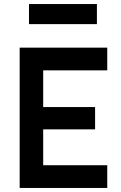

<svg xmlns="http://www.w3.org/2000/svg" viewBox="-20 -927 597 947"><path d="M77 0H509V-112H193V-289H449V-399H193V-580H509V-692H77ZM123 -808H458V-907H123Z"/></svg>

Font: TitilliumText22L
Style: 800 wt
Weight: 800
Designer: Campivisivi
Foundry: Campivisivi
Version: 1.000